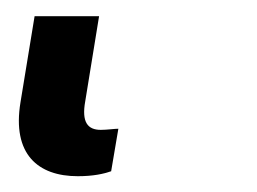

<svg xmlns="http://www.w3.org/2000/svg" viewBox="-20 24 317 237"><path d="M76 241.5C95.2 241.5 108 238.6 117.2 235.4L126.1 182.9C121.4 182.9 112.2 184.3 104.4 184.3C88.1 184.3 80.6 174.7 85.2 149.1L102.3 44H22.7L5.3 150.2C-5.3 214.5 27 241.5 76 241.5Z"/></svg>

Font: Magic Ui Pro Medium
Style: Italic
Weight: 500
Italic angle: -9.39999°
Designer: Stefan Endress, Andreas Faust
Version: Version 1.000;FEAKit 1.0